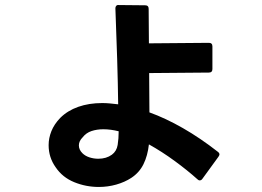

<svg xmlns="http://www.w3.org/2000/svg" viewBox="-20 -697 1040 762"><path d="M372 45Q321 45 274.5 26Q228 7 201 -33Q173 -72 173 -121Q173 -149 184 -176.5Q195 -204 219 -229Q248 -258 290.5 -273Q333 -288 386 -288Q401 -288 416.5 -286.5Q432 -285 449 -283Q448 -364 445 -463Q442 -562 438 -663V-665Q438 -670 441.5 -674Q445 -678 452 -677L556 -676Q570 -676 570 -662L571 -525L809 -527Q823 -527 823 -513V-423Q823 -409 809 -409L572 -407L573 -251Q637 -228 706 -188.5Q775 -149 844 -95Q851 -90 851 -84Q851 -81 847 -75L783 13Q779 19 772 19Q768 19 763 14Q724 -21 673.5 -58Q623 -95 571 -124Q566 -79 549.5 -45.5Q533 -12 501 9Q475 26 441.5 35.5Q408 45 372 45ZM370 -67Q402 -67 424 -83Q443 -97 447 -122Q451 -147 451 -176Q419 -184 390 -184Q365 -184 343.5 -177Q322 -170 308 -152Q293 -137 293 -120Q293 -103 307 -89Q318 -78 335 -72.5Q352 -67 370 -67Z"/></svg>

Font: LINE Seed JP_TTF Bold
Style: Regular
Weight: 700
Designer: LINE & Fontrix & Fontworks
Version: Version 1.009